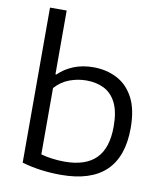

<svg xmlns="http://www.w3.org/2000/svg" viewBox="-89 -881 827 964"><g transform="rotate(10 324.0 -399.0)"><path d="M286 9.5Q235 9.5 185.2 3Q135.5 -3.5 87.5 -17.5V-808H172.5V-483H177.5Q209.5 -514.5 254.5 -532.8Q299.5 -551 355.5 -551Q421 -551 474.8 -523.5Q528.5 -496 560 -437Q591.5 -378 591.5 -282.5Q591.5 9.5 286 9.5ZM294 -59Q399.5 -59 452.8 -111.8Q506 -164.5 506 -275.5Q506 -351 483.5 -395.8Q461 -440.5 421.8 -460Q382.5 -479.5 332 -479.5Q288 -479.5 246.2 -464Q204.5 -448.5 172.5 -413V-74.5Q196 -68 227 -63.5Q258 -59 294 -59Z"/></g></svg>

Font: Encode Sans Exp
Style: Regular
Weight: 400
Width: 7
Designer: Multiple Designers
Foundry: Impallari Type
Version: Version 3.002; ttfautohint (v1.8.3) -l 8 -r 50 -G 200 -x 14 